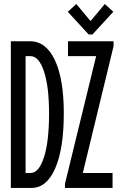

<svg xmlns="http://www.w3.org/2000/svg" viewBox="-20 -922 602 942"><path d="M415 -752.9 312.5 -864.3 354.5 -902.3 422.9 -820.3H425.8L494.1 -902.3L536.1 -864.3L433.6 -752.9ZM33.2 0V-719.7H127Q205.6 -719.7 249.3 -627Q293 -534.2 293 -366.2Q293 -192.9 251 -96.4Q209 0 134.8 0ZM298.8 0V-20.5L451.2 -644.5V-646.5H313.5V-719.7H537.1V-695.3L386.7 -75.2V-73.2H532.2V0ZM105.5 -73.2H129.9Q170.9 -73.2 195.8 -150.4Q220.7 -227.5 220.7 -365.2Q220.7 -496.6 195.8 -571.5Q170.9 -646.5 129.9 -646.5H105.5Z"/></svg>

Font: Reddit Mono
Style: Regular
Weight: 400
Monospace: yes
Designer: Stephen Hutchings
Foundry: Reddit
Version: Version 1.014; ttfautohint (v1.8.4.7-5d5b)